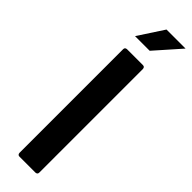

<svg xmlns="http://www.w3.org/2000/svg" viewBox="-316 -932 927 927"><g transform="rotate(45 147.5 -468.0)"><path d="M202 0H93Q81 0 80 -13V-721Q80 -733 93 -734H202Q214 -734 215 -721V-13Q215 -1 202 0ZM176 -806H76L161 -936H291Z"/></g></svg>

Font: YamahaIndonesia935. App
Style: Bold
Weight: 700
Designer: Dalton Maag Ltd
Foundry: Dalton Maag Ltd
Version: Version 1.002; January 01, 2024; Regular/Italic